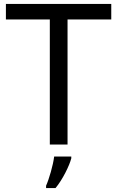

<svg xmlns="http://www.w3.org/2000/svg" viewBox="-20 -734 596 975"><path d="M323 0V-635H545V-714H10V-635H233V0ZM342 70V61H255C250 104 229 176 214 209V221H262C298 178 333 106 342 70Z"/></svg>

Font: Noto Sans Sunuwar
Style: Regular
Weight: 400
Designer: Anshuman Pandey
Foundry: Jamra Patel LLC
Version: Version 1.000